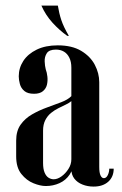

<svg xmlns="http://www.w3.org/2000/svg" viewBox="-20 -664 438 691"><path d="M47.5 -389.2Q47.5 -376.8 51.5 -361.8Q55.5 -346.8 67.5 -336.6Q79.5 -326.5 102.5 -326.5Q123.2 -326.5 134.4 -335.8Q145.5 -345 148.9 -358.8Q152.2 -372.5 150.6 -387.8Q149 -403 144.5 -415Q141.5 -426.5 140.8 -442.9Q140 -459.2 148.4 -472.4Q156.8 -485.5 181.2 -485.5Q198 -485.5 210.2 -478.1Q222.5 -470.8 229.6 -456.2Q236.8 -441.8 236.8 -420.5V-54.8Q236.8 -35 247.6 -21Q258.5 -7 276.9 0.2Q295.2 7.5 316.8 7.5Q350 7.5 369.6 -10Q389.2 -27.5 389.2 -57H373.2Q373.2 -44.8 367.9 -33.8Q362.5 -22.8 353.8 -22.8Q346.5 -22.8 341.9 -32.4Q337.2 -42 337.2 -63.2V-368Q337.2 -400.2 321.2 -430.8Q305.2 -461.2 272.1 -481Q239 -500.8 187.8 -500.8Q143.8 -500.8 112.1 -485.4Q80.5 -470 64 -444.8Q47.5 -419.5 47.5 -389.2ZM236.8 -318Q224.2 -305.2 200.2 -296.1Q176.2 -287 148.6 -277Q121 -267 95.6 -252.5Q70.2 -238 54.2 -215.4Q38.2 -192.8 38.2 -157.8V-101.5Q38.2 -61 56.9 -37.8Q75.5 -14.5 100.4 -4.5Q125.2 5.5 144.8 5.5Q171.5 5.5 194.2 -4.9Q217 -15.2 231 -36.2Q245 -57.2 245 -87L254 -61.5V-318ZM236.8 -300V-91Q236.8 -72.2 226.2 -55.9Q215.8 -39.5 201.2 -29.1Q186.8 -18.8 173.2 -18.8Q164 -18.8 155 -24.2Q146 -29.8 140.5 -42.9Q135 -56 135 -77.5V-194Q135 -216 143 -231.6Q151 -247.2 163.5 -257.4Q176 -267.5 190.2 -274.6Q204.5 -281.8 216.6 -287.5Q228.8 -293.2 236.8 -300ZM222 -535H227.8Q208.8 -567.2 200.6 -591.9Q192.5 -616.5 188.2 -643.8H129Q144.2 -609.5 169 -582.2Q193.8 -555 222 -535Z"/></svg>

Font: Emberly Black
Style: Regular
Weight: 900
Designer: Rajesh Rajput
Foundry: Rajesh Rajput
Version: Version 1.000